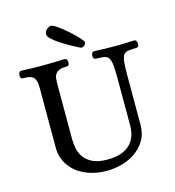

<svg xmlns="http://www.w3.org/2000/svg" viewBox="-122 -933 964 1056"><g transform="rotate(-15 360.0 -405.0)"><path d="M600 -178Q600 -125 577 -87.5Q554 -50 518.5 -26Q483 -2 440.5 9Q398 20 359 20Q299 20 253.5 3.5Q208 -13 178 -40Q148 -67 132.5 -101.5Q117 -136 117 -173V-514Q117 -528 115.5 -542Q114 -556 108 -567Q102 -578 89 -584.5Q76 -591 52 -591Q41 -591 34.5 -593Q28 -595 27 -612Q27 -620 31 -627Q35 -634 45 -634Q77 -632 105 -631.5Q133 -631 163 -631Q223 -631 288 -634Q298 -634 302 -627Q306 -620 306 -612Q305 -597 300 -594Q295 -591 286 -591Q260 -591 246.5 -584.5Q233 -578 226 -567.5Q219 -557 217.5 -543Q216 -529 216 -514V-202Q216 -176 221 -147.5Q226 -119 242.5 -95Q259 -71 290.5 -55Q322 -39 375 -39Q426 -39 458.5 -52Q491 -65 510 -86.5Q529 -108 536.5 -134.5Q544 -161 544 -188V-451Q544 -500 541.5 -528Q539 -556 531 -570Q523 -584 507.5 -587.5Q492 -591 467 -591Q457 -591 450 -593Q443 -595 442 -612Q442 -620 446 -627Q450 -634 460 -634Q492 -632 517 -631.5Q542 -631 572 -631Q602 -631 627 -631.5Q652 -632 684 -634Q694 -634 698 -627Q702 -620 702 -612Q701 -597 696 -594Q691 -591 682 -591Q655 -591 638.5 -588Q622 -585 613.5 -572Q605 -559 602.5 -532Q600 -505 600 -457ZM388 -673Q368 -683 340.5 -698.5Q313 -714 287.5 -730.5Q262 -747 244.5 -763Q227 -779 227 -792Q227 -806 239.5 -818Q252 -830 264 -830Q276 -830 302 -811.5Q328 -793 354.5 -769.5Q381 -746 401.5 -724Q422 -702 422 -695Q422 -686 414.5 -678.5Q407 -671 397 -671Q391 -671 388 -673Z"/></g></svg>

Font: Alice
Style: Regular
Weight: 400
Designer: Cyreal (www.cyreal.org)
Foundry: Cyreal (www.cyreal.org)
Version: Version 1.010